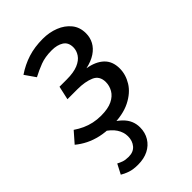

<svg xmlns="http://www.w3.org/2000/svg" viewBox="-236 -628 957 957"><g transform="rotate(-45 243.0 -149.0)"><path d="M257 -539Q303 -539 342 -523.5Q381 -508 405 -478.5Q429 -449 429 -406Q429 -376 415.5 -351Q402 -326 375 -308Q348 -290 307 -281Q362 -272 393 -243Q424 -214 424 -163Q424 -120 399.5 -80Q375 -40 323.5 -14Q272 12 191 12Q148 12 113 4Q78 -4 49 -18.5Q20 -33 -4 -53L45 -109Q67 -94 90 -83.5Q113 -73 138.5 -67.5Q164 -62 191 -62Q241 -62 270.5 -76.5Q300 -91 313.5 -114.5Q327 -138 327 -164Q327 -208 291 -223.5Q255 -239 202 -239H131L147 -311H198Q247 -311 277 -323.5Q307 -336 321 -357Q335 -378 335 -401Q335 -436 310.5 -451.5Q286 -467 248 -467Q201 -467 167 -454Q133 -441 101 -424L62 -480Q105 -509 152 -524Q199 -539 257 -539ZM141 -1 157 -24Q216 -4 252 31.5Q288 67 288 116Q288 153 270.5 181.5Q253 210 222 225.5Q191 241 149 241Q115 241 92 233Q69 225 53 215L80 163Q91 169 106 174.5Q121 180 144 180Q178 180 196 158.5Q214 137 214 105Q214 76 196.5 49Q179 22 141 -1Z"/></g></svg>

Font: Fira Sans Variable
Style: Italic
Weight: 397
Italic angle: -8°
Designer: Carrois Corporate & Edenspiekermann AG
Foundry: Carrois Corporate GbR & Edenspiekermann AG
Version: Version 4.202